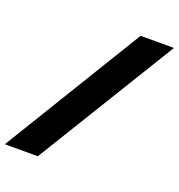

<svg xmlns="http://www.w3.org/2000/svg" viewBox="-236 -861 961 1033"><g transform="rotate(20 245.0 -344.0)"><path d="M-94 55 393 -743H584L95 55Z"/></g></svg>

Font: Saira SemiExpanded Black
Style: Italic
Weight: 900
Width: 6
Italic angle: -12°
Designer: Hector Gatti with collaboration of the Omnibus-Type team
Foundry: Omnibus-Type
Version: Version 1.101